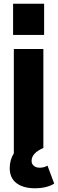

<svg xmlns="http://www.w3.org/2000/svg" viewBox="-20 -792 310 1027"><path d="M32 107Q32 64 54 28V-530H212V0H211Q149 27 149 69Q149 85 161 95Q173 105 192 105Q216 105 234 94L270 190Q230 215 167 215Q104 215 68 187.5Q32 160 32 107ZM216 -772V-605H50V-772Z"/></svg>

Font: Cooper Hewitt
Style: Bold
Weight: 711
Designer: Village Type and Design LLC
Foundry: Cooper Hewitt Smithsonian Design Museum
Version: 1.000